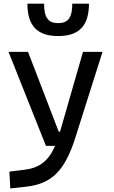

<svg xmlns="http://www.w3.org/2000/svg" viewBox="-20 -803 626 1057"><path d="M36.6 234.4 124.5 224.6C263.2 209 336.4 139.6 395 -45.9L544.4 -517.6H437L310.5 -78.1H303.2L134.3 -517.6H26.9L232.9 0H283.2C246.1 85.4 195.3 122.1 112.8 131.8L31.7 141.6ZM300.3 -604.5C416 -604.5 469.7 -662.1 469.7 -782.7H377.9C377.9 -709.5 357.9 -675.8 300.3 -675.8C243.7 -675.8 222.7 -708 222.7 -782.7H130.9C130.9 -663.1 183.6 -604.5 300.3 -604.5Z"/></svg>

Font: CaskaydiaCove Nerd Font
Style: Regular
Weight: 400
Designer: Aaron Bell
Foundry: Saja Typeworks
Version: Version 2111.1;Nerd Fonts 2.3.3